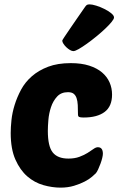

<svg xmlns="http://www.w3.org/2000/svg" viewBox="-20 -849 548 879"><path d="M293 -123Q322 -123 343.5 -131Q365 -139 381 -149Q397 -159 408 -167Q419 -175 428 -175Q451 -175 451 -145Q451 -138 448 -125.5Q445 -113 440 -99.5Q435 -86 429.5 -74Q424 -62 419 -56Q414 -51 401.5 -40Q389 -29 368 -18Q347 -7 319 1.5Q291 10 257 10Q219 10 178.5 -1.5Q138 -13 105 -41.5Q72 -70 50.5 -118.5Q29 -167 29 -240Q29 -266 32.5 -299.5Q36 -333 47 -368.5Q58 -404 76.5 -438.5Q95 -473 126 -500Q157 -527 200.5 -543.5Q244 -560 304 -560Q353 -560 388.5 -548.5Q424 -537 447 -517.5Q470 -498 481.5 -472Q493 -446 493 -416Q493 -362 459 -336.5Q425 -311 363 -311Q348 -311 342.5 -313.5Q337 -316 337 -325Q337 -349 336 -368Q335 -387 330.5 -400Q326 -413 317 -420Q308 -427 291 -427Q260 -427 241.5 -407Q223 -387 213.5 -358.5Q204 -330 201.5 -300Q199 -270 199 -250Q199 -179 221.5 -151Q244 -123 293 -123ZM316 -615Q309 -615 300.5 -620Q292 -625 284 -632.5Q276 -640 270.5 -648.5Q265 -657 265 -663Q265 -665 275 -680Q285 -695 300 -717Q315 -739 333 -765Q351 -791 367 -814Q373 -823 377 -826Q381 -829 390 -829Q402 -829 421 -823Q440 -817 458 -808Q476 -799 489 -788.5Q502 -778 502 -769Q502 -762 490.5 -748Q479 -734 461 -717Q443 -700 421 -682Q399 -664 378 -649Q357 -634 340.5 -624.5Q324 -615 316 -615Z"/></svg>

Font: PoetsenOne
Style: Regular
Weight: 400
Designer: Rodrigo Fuenzalida, Pablo Impallari
Foundry: Pablo Impallari, Rodrigo Fuenzalida
Version: Version 1.000; ttfautohint (v0.8) -G 200 -r 50